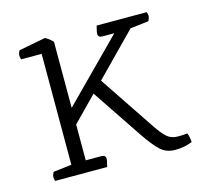

<svg xmlns="http://www.w3.org/2000/svg" viewBox="-81 -595 734 689"><g transform="rotate(-15 286.5 -250.5)"><path d="M382 -82 258 -267 169 -176V-43H227Q243 -43 243 -29Q243 -23 239 -8L237 0H44Q41 -8 41 -14Q41 -22 47 -33L115 -41V-453H39Q36 -460 36 -467Q36 -476 42 -486L141 -505Q158 -496 169 -483V-238L386 -457H342Q326 -457 326 -471Q326 -477 330 -492L332 -500H518Q521 -492 521 -486Q521 -478 515 -467L447 -459L296 -305L436 -96Q457 -65 472.5 -52.5Q488 -40 512 -40Q530 -40 546 -42Q552 -28 553 -8Q524 4 489 4Q457 4 435 -16Q413 -36 382 -82Z"/></g></svg>

Font: Scope One
Style: Regular
Weight: 400
Designer: Dalton Maag Ltd
Foundry: Dalton Maag Ltd
Version: Version 1.002; ttfautohint (v1.4.1) -l 11 -r 50 -G 50 -x 14 